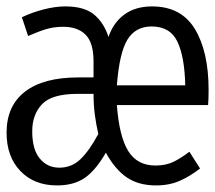

<svg xmlns="http://www.w3.org/2000/svg" viewBox="-26 -554 654 584"><path d="M436.5 -534.5Q525 -534.5 566.8 -465.8Q608.5 -397 608.5 -280.5Q608.5 -252.5 607 -234.5H329.5Q336.5 -139.5 363.8 -95Q391 -50.5 447 -50.5Q478 -50.5 501 -61.5Q524 -72.5 550 -92.5L582.5 -41.5Q552.5 -18 520.8 -4Q489 10 448.5 10Q396 10 360.2 -14Q324.5 -38 296 -89.5Q264 -34.5 230.8 -12.2Q197.5 10 147.5 10Q78 10 36 -33.8Q-6 -77.5 -6 -150.5Q-6 -232 50 -275.2Q106 -318.5 212 -318.5H258.5V-367.5Q258.5 -424 234.5 -448.2Q210.5 -472.5 166.5 -472.5Q139.5 -472.5 116 -465.8Q92.5 -459 59.5 -444.5L40.5 -501.5Q72 -516.5 107.2 -525.5Q142.5 -534.5 172.5 -534.5Q231 -534.5 260.8 -509.2Q290.5 -484 304 -441.5Q318.5 -485 352.2 -509.8Q386 -534.5 436.5 -534.5ZM258.5 -268.5H210Q131.5 -268.5 101.8 -237Q72 -205.5 72 -154.5Q72 -99.5 95 -71.8Q118 -44 154.5 -44Q192 -44 219 -70Q246 -96 273 -146.5Q266.5 -174.5 262.5 -204.8Q258.5 -235 258.5 -268.5ZM435 -473.5Q386 -473.5 361.5 -433.2Q337 -393 329.5 -294.5H537.5Q535.5 -381.5 513.5 -427.5Q491.5 -473.5 435 -473.5Z"/></svg>

Font: Fira Code Light Light
Style: Regular
Weight: 300
Monospace: yes
Version: Version 5.002